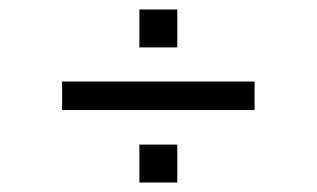

<svg xmlns="http://www.w3.org/2000/svg" viewBox="-20 -459 668 405"><path d="M111 -227V-287H517V-227ZM274 -74V-154H354V-74ZM274 -359V-439H354V-359Z"/></svg>

Font: Maven Pro
Style: Regular
Weight: 400
Designer: Joe Prince
Foundry: Joe Prince
Version: Version 2.103